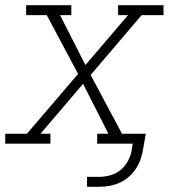

<svg xmlns="http://www.w3.org/2000/svg" viewBox="-35 -550 655 735"><path d="M298 165V127H345Q367 127 389 120.5Q411 114 428.5 99Q446 84 456.5 63Q467 42 470 20L473 0H337V-38H380L283 -229L120 -38H158V0H-15V-38H68L264 -267L144 -492H65V-530H238V-492H195L292 -301L455 -492H417V-530H591V-492H507L312 -263L432 -38H523L513 20Q510 39 503.5 58.5Q497 78 485.5 95.5Q474 113 458 127Q442 141 423 149.5Q404 158 384.5 161.5Q365 165 345 165Z"/></svg>

Font: Iosevka Slab XLtExObl
Style: Regular
Weight: 200
Width: 7
Italic angle: -9°
Monospace: yes
Designer: Belleve Invis
Foundry: Belleve Invis
Version: Version 11.1.1; ttfautohint (v1.8.3)